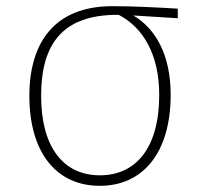

<svg xmlns="http://www.w3.org/2000/svg" viewBox="-20 -590 655 621"><path d="M555 -562C488 -566 413 -570 343 -570C158 -570 75 -454 75 -280C75 -98 161 11 303 11C443 11 532 -97 532 -283C532 -413 483 -498 411 -540L555 -531ZM495 -283C495 -112 420 -23 303 -23C185 -23 113 -114 113 -280C113 -446 181 -543 362 -542H364C441 -502 495 -416 495 -283Z"/></svg>

Font: Glow Sans SC Normal ExtraLight
Style: Regular
Weight: 200
Designer: Ryoko NISHIZUKA (kana, bopomofo & ideographs); Paul D. Hunt (Latin, Greek & Cyrillic); Sandoll Communications, Soo-young
Version: Version 0.93